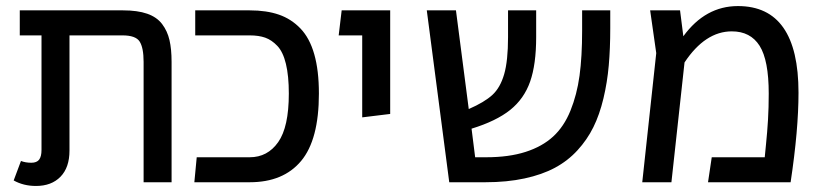

<svg xmlns="http://www.w3.org/2000/svg" viewBox="-20 -598 2695 630"><path d="M383.8 -564Q431.2 -564 462.9 -553Q494.6 -542 512 -519Q529.3 -496.1 536.1 -466.6Q543 -437 543 -395V0H451.2V-395Q451.2 -441.4 438.2 -461.7Q425.3 -481.9 381.8 -481.9H208V-104Q208 -48.3 178.5 -18.1Q148.9 12.2 98.1 12.2Q57.1 12.2 24.9 -5.9L48.8 -69.8Q63.5 -64 83 -64Q100.6 -64 108.4 -74.2Q116.2 -84.5 116.2 -106V-481.9H44.9V-564Z M617.7 0 625.5 -82H799.3Q857.9 -82 892.8 -131.6Q927.7 -181.2 927.7 -291Q927.7 -349.1 918.2 -388.4Q908.7 -427.7 890.1 -447.3Q871.6 -466.8 850.3 -474.4Q829.1 -481.9 799.3 -481.9H620.6V-564H799.3Q854.5 -564 895 -550Q935.5 -536.1 965.8 -504.6Q996.1 -473.1 1011.2 -419.9Q1026.4 -366.7 1026.4 -291Q1026.4 -139.6 968 -69.8Q909.7 0 799.3 0Z M1168.5 -212.9V-481.9H1091.3L1101.1 -564H1260.3V-224.1Z M1890.1 -564H1982.4V-505.9Q1982.4 -438.5 1977.5 -383.3Q1972.7 -328.1 1960 -274.9Q1947.3 -221.7 1927 -180.7Q1906.7 -139.6 1875 -105Q1843.3 -70.3 1801 -47.6Q1758.8 -24.9 1701.2 -12.5Q1643.6 0 1572.3 0H1454.1L1380.4 -564H1476.1L1518.1 -240.2Q1569.8 -262.7 1595.7 -286.6Q1621.6 -310.5 1634.3 -354.5Q1647 -398.4 1647 -476.1V-564H1739.3V-476.1Q1739.3 -386.7 1719.5 -330.3Q1699.7 -273.9 1654.1 -237.3Q1608.4 -200.7 1527.3 -175.8L1539.1 -82H1575.2Q1649.9 -82 1704.6 -99.6Q1759.3 -117.2 1794.9 -149.9Q1830.6 -182.6 1851.8 -234.9Q1873 -287.1 1881.6 -349.6Q1890.1 -412.1 1890.1 -497.1Z M2401.4 -578.1Q2600.1 -578.1 2600.1 -293.9Q2600.1 -171.4 2574.2 0H2303.2L2315.4 -82H2489.3Q2489.3 -83 2493.4 -123.8Q2497.6 -164.6 2500 -204.8Q2502.4 -245.1 2502.4 -291Q2502.4 -400.4 2472.4 -447.8Q2442.4 -495.1 2381.3 -495.1Q2293.9 -495.1 2226.1 -393.1L2183.1 0H2087.4L2133.3 -423.8L2113.3 -564H2211.4L2222.2 -479Q2294.4 -578.1 2401.4 -578.1Z"/></svg>

Font: FiraGO
Style: Regular
Weight: 400
Designer: bBox Type
Foundry: bBox Type GmbH
Version: Version 1.001;PS 001.001;hotconv 1.0.88;makeotf.lib2.5.64775